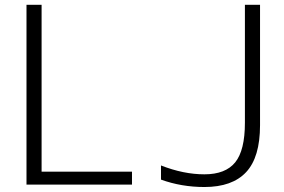

<svg xmlns="http://www.w3.org/2000/svg" viewBox="-20 -751 1156 782"><path d="M149.4 -731.4V-51.8H517.6V1H87.9V-731.4ZM977.5 -731.4H1039.1V-241.2Q1039.1 -110.4 982.4 -49.8Q925.8 10.7 812.5 10.7Q718.8 10.7 635.7 -19.5V-77.1Q727.5 -41 812.5 -41Q898.4 -41 938 -89.8Q977.5 -138.7 977.5 -251Z"/></svg>

Font: Gen Shin Gothic Light
Style: Regular
Weight: 200
Designer: [Source Han Sans]
Ryoko NISHIZUKA  (kana & ideographs); Paul D. Hunt (Latin, Greek & Cyrillic); Wenlong ZHANG  (bopomofo
Version: Version 1.002.20150607